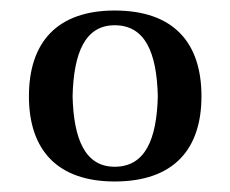

<svg xmlns="http://www.w3.org/2000/svg" viewBox="-20 -746 438 365"><path d="M35 -563C35 -461 89 -401 198 -401C309 -401 363 -461 363 -563C363 -666 309 -726 198 -726C89 -726 35 -666 35 -563ZM118 -563C120 -646 142 -698 198 -698C256 -698 278 -646 280 -563C278 -481 256 -429 198 -429C142 -429 120 -481 118 -563Z"/></svg>

Font: Lingua Franca
Style: Regular
Weight: 400
Version: Version 1.19